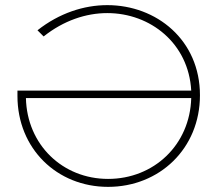

<svg xmlns="http://www.w3.org/2000/svg" viewBox="-20 -724 866 748"><path d="M398 -704C307 -704 211 -673 126 -606L150 -582C228 -644 315 -673 398 -673C566 -673 715 -555 725 -371H48V-350C48 -145 202 4 401 4C601 4 759 -145 759 -353C759 -568 590 -704 398 -704ZM401 -27C224 -27 85 -160 81 -342H725C720 -159 579 -27 401 -27Z"/></svg>

Font: Talent ExtraLight
Style: Regular
Weight: 200
Designer: Mike Powis
Version: Version 1.001;hotconv 1.0.109;makeotfexe 2.5.65596